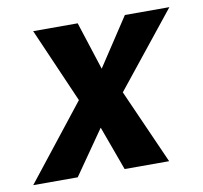

<svg xmlns="http://www.w3.org/2000/svg" viewBox="-101 -567 669 633"><g transform="rotate(-10 233.0 -250.0)"><path d="M416 0H267L213 -148L110 0H-39L158 -250L49 -500H198L250 -339L356 -500H505L305 -250Z"/></g></svg>

Font: Cabin
Style: Bold Italic
Weight: 700
Designer: Pablo Impallari
Foundry: Pablo Impallari. www.impallari.com Igino Marini. www.ikern.com
Version: Version 1.005